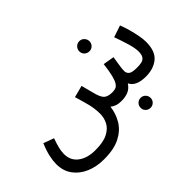

<svg xmlns="http://www.w3.org/2000/svg" viewBox="-125 -918 1507 1507"><g transform="rotate(-45 628.5 -165.0)"><path d="M322 232Q240 232 174 204Q108 176 68.5 122.5Q29 69 29 -8Q29 -43 39 -89.5Q49 -136 74 -195L161 -163Q145 -119 136.5 -84.5Q128 -50 128 -20Q128 52 182 92.5Q236 133 325 133Q413 133 462.5 107.5Q512 82 532.5 42Q553 2 553 -42Q553 -101 538.5 -157Q524 -213 505 -275L604 -301Q619 -244 626 -216.5Q633 -189 638 -173Q654 -121 678.5 -107.5Q703 -94 740 -94Q759 -94 775 -99Q791 -104 804.5 -123.5Q818 -143 828.5 -184.5Q839 -226 848 -299L941 -283Q938 -263 933.5 -237Q929 -211 926 -186.5Q923 -162 923 -146Q923 -125 939.5 -109.5Q956 -94 1014 -94Q1044 -94 1065.5 -99Q1087 -104 1099.5 -121.5Q1112 -139 1112 -176Q1112 -213 1094.5 -271.5Q1077 -330 1055 -390L1153 -423Q1167 -388 1179 -345Q1191 -302 1199 -260Q1207 -218 1207 -187Q1207 -84 1153 -39.5Q1099 5 1014 5Q905 5 875 -58Q852 -23 819.5 -9Q787 5 742 5Q711 5 688 -3Q665 -11 649 -25Q641 43 606.5 101.5Q572 160 503 196Q434 232 322 232ZM866 204Q842 204 826 188Q810 172 810 149Q810 126 826 109.5Q842 93 866 93Q889 93 905 109.5Q921 126 921 149Q921 172 905 188Q889 204 866 204ZM840 -449Q816 -449 799.5 -465Q783 -481 783 -505Q783 -528 799.5 -545Q816 -562 840 -562Q863 -562 879.5 -545Q896 -528 896 -505Q896 -481 879.5 -465Q863 -449 840 -449Z"/></g></svg>

Font: Noto Sans Arabic Med
Style: Regular
Weight: 500
Designer: Monotype Design Team, Nadine Chahine, Nizar Qandah and Khaled Hosny
Foundry: Monotype Imaging Inc.
Version: Version 2.012; ttfautohint (v1.8.4.7-5d5b)